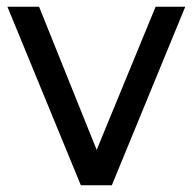

<svg xmlns="http://www.w3.org/2000/svg" viewBox="-20 -550 572 570"><path d="M530 -530H442L267 -105L96 -530H2L220 0H312Z"/></svg>

Font: Rookery
Style: Regular
Weight: 400
Designer: Ryan Kimball / Julieta Ulanovsky
Foundry: Motorola Mobility LLC.
Version: Version 1.0